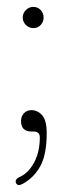

<svg xmlns="http://www.w3.org/2000/svg" viewBox="-20 -382 172 557"><path d="M76.5 -300.5Q64.5 -300.5 55.2 -309.5Q46 -318.5 46 -331Q46 -344 55.2 -353Q64.5 -362 76.5 -362Q89.5 -362 98 -353Q106.5 -344 106.5 -331Q106.5 -318.5 98 -309.5Q89.5 -300.5 76.5 -300.5ZM71.5 -0.5Q41 -0.5 41 -30.5Q41 -44.5 49.5 -53.5Q58 -62.5 71 -62.5Q89 -62.5 102.2 -47.8Q115.5 -33 115.5 4Q115.5 66 97.2 99.5Q79 133 46.5 151Q32 159 27 150Q21 138.5 38 131Q63 119.5 79.2 89Q95.5 58.5 95.5 16.5Q95.5 -0.5 77 -0.5Z"/></svg>

Font: Fraunces 144pt S100 Thin
Style: Regular
Weight: 100
Version: Version 1.000; ttfautohint (v1.8.3)